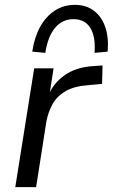

<svg xmlns="http://www.w3.org/2000/svg" viewBox="-20 -772 465 792"><path d="M43 0 121 -490H201L183 -375H178Q199 -428 245.5 -461Q292 -494 359 -499L403 -502L401 -426L337 -420Q286 -416 251.5 -396.5Q217 -377 198 -344.5Q179 -312 171 -269L129 0ZM167 -554 113 -559Q122 -619 146 -662Q170 -705 206.5 -728.5Q243 -752 289 -752Q335 -752 367 -728Q399 -704 414 -661Q429 -618 424 -559L370 -554Q375 -621 352.5 -657Q330 -693 283 -693Q237 -693 207 -657Q177 -621 167 -554Z"/></svg>

Font: Nunito Sans 10pt
Style: Italic
Weight: 400
Italic angle: -9°
Designer: Vernon Adams
Foundry: Vernon Adams
Version: Version 3.101;gftools[0.9.27]